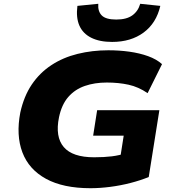

<svg xmlns="http://www.w3.org/2000/svg" viewBox="-20 -981 923 1012"><path d="M457 11Q313 11 222.5 -38.5Q132 -88 98 -178Q64 -268 87 -388Q106 -474 147.5 -535.5Q189 -597 250.5 -637.5Q312 -678 389 -697Q466 -716 551 -716Q609 -716 662.5 -708.5Q716 -701 760.5 -685Q805 -669 834 -643L758 -490Q710 -523 657.5 -534.5Q605 -546 543 -546Q479 -546 427 -528Q375 -510 340 -470Q305 -430 291 -363Q270 -260 316 -206Q362 -152 476 -152Q529 -152 569.5 -157Q610 -162 649 -175L609 -119L632 -266H471L492 -400H820L764 -48Q720 -30 667.5 -16.5Q615 -3 560.5 4Q506 11 457 11ZM571 -760Q505 -760 461 -782Q417 -804 398.5 -846Q380 -888 388 -950L498 -961Q495 -921 516.5 -899.5Q538 -878 593 -878Q647 -878 677.5 -900Q708 -922 719 -961L825 -950Q804 -859 737 -809.5Q670 -760 571 -760Z"/></svg>

Font: Nunito Sans 7pt SemiExpanded Black
Style: Italic
Weight: 900
Width: 6
Italic angle: -9°
Designer: Vernon Adams
Foundry: Vernon Adams
Version: Version 3.101;gftools[0.9.27]